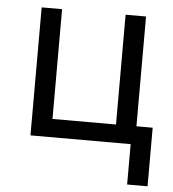

<svg xmlns="http://www.w3.org/2000/svg" viewBox="-50 -567 701 777"><g transform="rotate(5 300.0 -178.0)"><path d="M578 164H495V0H88V-520H171V-74H429V-520H512V-74H578Z"/></g></svg>

Font: Zed Sans Extended
Style: Regular
Weight: 400
Width: 7
Designer: Belleve Invis
Foundry: Belleve Invis
Version: Version 1.0.0; ttfautohint (v1.8.4)